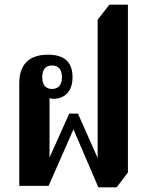

<svg xmlns="http://www.w3.org/2000/svg" viewBox="-20 -792 629 818"><path d="M399 6H477L525 -57V-772H446L396 -708V-119L312 -308H275L191 -121V-374C195 -372 202 -371 207 -371C254 -371 289 -401 289 -463C289 -523 259 -559 185 -559C102 -559 62 -516 62 -436V0H187L293 -241ZM202 -413C173 -413 160 -432 160 -463C160 -494 173 -513 202 -513C230 -513 244 -494 244 -463C244 -432 230 -413 202 -413Z"/></svg>

Font: Noto Serif Thai Condensed
Style: Bold
Weight: 700
Width: 3
Designer: Monotype Design Team
Foundry: Monotype Imaging Inc.
Version: Version 2.002